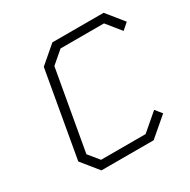

<svg xmlns="http://www.w3.org/2000/svg" viewBox="-164 -891 1034 1045"><g transform="rotate(-30 352.5 -368.5)"><path d="M509 0H181L96 -105L191 -645L298 -737H620L705 -632L665 -597L593 -686H320L243 -620L154 -117L208 -51H488L594 -142L627 -101Z"/></g></svg>

Font: Tomorrow Light
Style: Italic
Weight: 300
Italic angle: -10°
Designer: Tony de Marco, Monica Rizzolli
Foundry: Just in Type
Version: Version 2.002